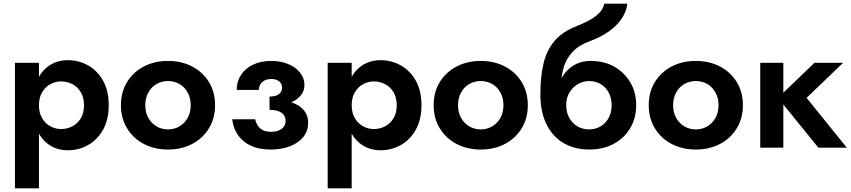

<svg xmlns="http://www.w3.org/2000/svg" viewBox="-20 -800 4611 1040"><path d="M191 220V-460H61V220ZM569 -230Q569 -309 538 -363.5Q507 -418 456.5 -446Q406 -474 348 -474Q289 -474 245.5 -444Q202 -414 178.5 -359.5Q155 -305 155 -230Q155 -156 178.5 -101Q202 -46 245.5 -16Q289 14 348 14Q406 14 456.5 -14Q507 -42 538 -97Q569 -152 569 -230ZM435 -230Q435 -189 418 -160Q401 -131 372.5 -116Q344 -101 310 -101Q281 -101 253.5 -115.5Q226 -130 208.5 -159Q191 -188 191 -230Q191 -272 208.5 -301Q226 -330 253.5 -344.5Q281 -359 310 -359Q344 -359 372.5 -344Q401 -329 418 -300Q435 -271 435 -230Z M635 -230Q635 -159 668.5 -104.5Q702 -50 759.5 -20Q817 10 890 10Q963 10 1020.5 -20Q1078 -50 1111.5 -104.5Q1145 -159 1145 -230Q1145 -302 1111.5 -356Q1078 -410 1020.5 -440Q963 -470 890 -470Q817 -470 759.5 -440Q702 -410 668.5 -356Q635 -302 635 -230ZM767 -230Q767 -269 783.5 -299Q800 -329 828 -345Q856 -361 890 -361Q924 -361 952 -345Q980 -329 996.5 -299Q1013 -269 1013 -230Q1013 -191 996.5 -161.5Q980 -132 952 -115.5Q924 -99 890 -99Q856 -99 828 -115.5Q800 -132 783.5 -161.5Q767 -191 767 -230Z M1440 -230Q1534 -227 1581.5 -258.5Q1629 -290 1629 -340Q1629 -377 1605.5 -406.5Q1582 -436 1541.5 -453Q1501 -470 1449 -470Q1393 -470 1351 -450Q1309 -430 1285.5 -394.5Q1262 -359 1262 -313H1382Q1382 -329 1390 -342.5Q1398 -356 1413 -364Q1428 -372 1450 -372Q1476 -372 1492 -359.5Q1508 -347 1508 -325Q1508 -305 1492 -291Q1476 -277 1440 -277ZM1447 10Q1504 10 1550 -7.5Q1596 -25 1622.5 -57.5Q1649 -90 1649 -135Q1649 -197 1593.5 -230Q1538 -263 1440 -260V-205Q1468 -205 1487.5 -198Q1507 -191 1517 -177.5Q1527 -164 1527 -145Q1527 -127 1517 -113.5Q1507 -100 1489 -93Q1471 -86 1446 -86Q1410 -86 1389.5 -104.5Q1369 -123 1362 -154H1238Q1246 -80 1300 -35Q1354 10 1447 10Z M1885 220V-460H1755V220ZM2263 -230Q2263 -309 2232 -363.5Q2201 -418 2150.5 -446Q2100 -474 2042 -474Q1983 -474 1939.5 -444Q1896 -414 1872.5 -359.5Q1849 -305 1849 -230Q1849 -156 1872.5 -101Q1896 -46 1939.5 -16Q1983 14 2042 14Q2100 14 2150.5 -14Q2201 -42 2232 -97Q2263 -152 2263 -230ZM2129 -230Q2129 -189 2112 -160Q2095 -131 2066.5 -116Q2038 -101 2004 -101Q1975 -101 1947.5 -115.5Q1920 -130 1902.5 -159Q1885 -188 1885 -230Q1885 -272 1902.5 -301Q1920 -330 1947.5 -344.5Q1975 -359 2004 -359Q2038 -359 2066.5 -344Q2095 -329 2112 -300Q2129 -271 2129 -230Z M2329 -230Q2329 -159 2362.5 -104.5Q2396 -50 2453.5 -20Q2511 10 2584 10Q2657 10 2714.5 -20Q2772 -50 2805.5 -104.5Q2839 -159 2839 -230Q2839 -302 2805.5 -356Q2772 -410 2714.5 -440Q2657 -470 2584 -470Q2511 -470 2453.5 -440Q2396 -410 2362.5 -356Q2329 -302 2329 -230ZM2461 -230Q2461 -269 2477.5 -299Q2494 -329 2522 -345Q2550 -361 2584 -361Q2618 -361 2646 -345Q2674 -329 2690.5 -299Q2707 -269 2707 -230Q2707 -191 2690.5 -161.5Q2674 -132 2646 -115.5Q2618 -99 2584 -99Q2550 -99 2522 -115.5Q2494 -132 2477.5 -161.5Q2461 -191 2461 -230Z M3171 -361Q3205 -361 3233 -345Q3261 -329 3277 -299Q3293 -269 3293 -230Q3293 -191 3277 -161.5Q3261 -132 3233 -115.5Q3205 -99 3171 -99Q3136 -99 3108 -115.5Q3080 -132 3063.5 -161.5Q3047 -191 3047 -230L2907 -290Q2907 -191 2941.5 -124Q2976 -57 3035.5 -23.5Q3095 10 3171 10Q3247 10 3304.5 -21Q3362 -52 3394 -106.5Q3426 -161 3426 -230Q3426 -300 3394 -354Q3362 -408 3307 -439Q3252 -470 3179 -470ZM2990 -230H3047Q3047 -262 3058 -286Q3069 -310 3087 -327Q3105 -344 3127 -352.5Q3149 -361 3171 -361L3179 -470Q3136 -470 3101.5 -453.5Q3067 -437 3041.5 -406Q3016 -375 3003 -330.5Q2990 -286 2990 -230ZM2907 -290 3037 -233 3020 -340Q3020 -390 3033.5 -436Q3047 -482 3081.5 -519Q3116 -556 3177 -578Q3232 -598 3275.5 -628Q3319 -658 3346 -697Q3373 -736 3378 -780H3253Q3246 -744 3210.5 -715.5Q3175 -687 3107 -660Q3028 -630 2984.5 -579Q2941 -528 2924 -456Q2907 -384 2907 -290Z M3494 -230Q3494 -159 3527.5 -104.5Q3561 -50 3618.5 -20Q3676 10 3749 10Q3822 10 3879.5 -20Q3937 -50 3970.5 -104.5Q4004 -159 4004 -230Q4004 -302 3970.5 -356Q3937 -410 3879.5 -440Q3822 -470 3749 -470Q3676 -470 3618.5 -440Q3561 -410 3527.5 -356Q3494 -302 3494 -230ZM3626 -230Q3626 -269 3642.5 -299Q3659 -329 3687 -345Q3715 -361 3749 -361Q3783 -361 3811 -345Q3839 -329 3855.5 -299Q3872 -269 3872 -230Q3872 -191 3855.5 -161.5Q3839 -132 3811 -115.5Q3783 -99 3749 -99Q3715 -99 3687 -115.5Q3659 -132 3642.5 -161.5Q3626 -191 3626 -230Z M4098 -460V0H4223V-460ZM4392 -460 4194 -270 4413 0H4567L4349 -270L4547 -460Z"/></svg>

Font: Jost SemiBold
Style: Regular
Weight: 600
Version: Version 3.710